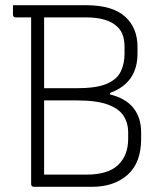

<svg xmlns="http://www.w3.org/2000/svg" viewBox="-20 -720 640 740"><path d="M334 0H111Q100 0 100 -11V-653H41Q30 -653 30 -664V-700H310Q413 -700 461.5 -656.5Q510 -613 510 -539V-514Q510 -400 404 -362V-356Q465 -341 494.5 -303.5Q524 -266 524 -210V-185Q524 -93 472 -46.5Q420 0 334 0ZM310 -653H150V-380H275Q352 -380 391.5 -397Q431 -414 445.5 -444.5Q460 -475 460 -513V-539Q460 -564 453.5 -583.5Q447 -603 432 -617Q415 -634 385 -643.5Q355 -653 310 -653ZM150 -47H313Q396 -47 435 -84Q474 -121 474 -185V-211Q474 -245 457 -272.5Q440 -300 397 -316.5Q354 -333 275 -333H150Z"/></svg>

Font: Recursive Sn Lnr St Lt
Style: Regular
Weight: 300
Version: Version 1.079;hotconv 1.0.112;makeotfexe 2.5.65598; ttfautoh